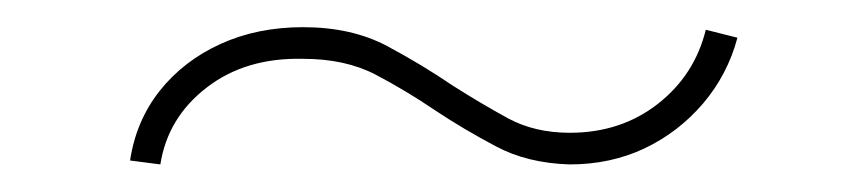

<svg xmlns="http://www.w3.org/2000/svg" viewBox="-20 -357 642 142"><path d="M76.2 -238.3Q80.6 -267.6 98.1 -289.8Q115.7 -312 143.1 -324.5Q170.4 -336.9 204.1 -336.9Q240.2 -336.9 266.6 -322.8Q293 -308.6 314.5 -293.9Q335.9 -280.3 355.7 -269.5Q375.5 -258.8 401.4 -258.8Q439 -258.8 466.3 -280Q493.7 -301.3 502 -335L525.4 -329.1Q518.1 -301.8 500 -280.5Q481.9 -259.3 456.8 -247.3Q431.6 -235.4 401.4 -235.4Q370.1 -236.3 346.7 -248.8Q323.2 -261.2 301.8 -275.4Q280.3 -290 257.8 -301.8Q235.4 -313.5 204.1 -313.5Q161.6 -314.5 132.8 -292.2Q104 -270 98.6 -235.4Z"/></svg>

Font: Inter 24pt Thin
Style: Regular
Weight: 250
Designer: Rasmus Andersson
Foundry: rsms
Version: Version 4.001;git-66647c0bb